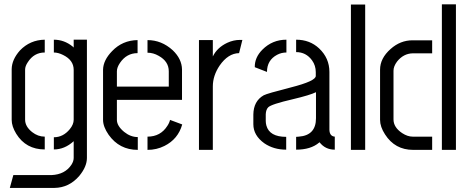

<svg xmlns="http://www.w3.org/2000/svg" viewBox="-20 -708 2213 907"><path d="M26.4 179.7 43 119.1H223.6Q287.1 116.2 317.4 70.3Q328.1 53.7 328.1 38.1V-41Q285.2 -2 234.4 -2V-59.6Q278.3 -59.6 309.6 -97.7Q328.1 -120.1 328.1 -142.6V-377.9Q328.1 -423.8 278.3 -448.2Q254.9 -460 234.4 -460V-520.5Q283.2 -520.5 323.2 -488.3Q326.2 -485.4 328.1 -483.4V-520.5H390.6V38.1Q390.6 79.1 354.5 123Q306.6 178.7 237.3 179.7ZM35.2 -141.6V-381.8Q36.1 -426.8 74.2 -469.7Q122.1 -519.5 191.4 -520.5V-460Q140.6 -460 111.3 -414.1Q98.6 -395.5 98.6 -378.9V-142.6Q98.6 -110.4 131.8 -84Q159.2 -62.5 191.4 -62.5V-2Q102.5 -2 56.6 -76.2Q35.2 -111.3 35.2 -141.6Z M466.8 -141.6V-378.9Q467.8 -423.8 509.8 -466.8Q558.6 -517.6 629.9 -518.6V-457Q578.1 -457 546.9 -411.1Q532.2 -389.6 532.2 -371.1V-298.8H777.3V-371.1Q777.3 -418 729.5 -444.3Q704.1 -459 676.8 -459V-518.6Q743.2 -518.6 795.9 -470.7Q838.9 -429.7 839.8 -379.9V-236.3H532.2V-141.6Q532.2 -113.3 566.4 -85Q596.7 -60.5 630.9 -60.5V0Q543.9 0 493.2 -71.3Q466.8 -109.4 466.8 -141.6ZM676.8 0V-62.5Q738.3 -62.5 770.5 -113.3Q780.3 -127.9 783.2 -141.6L840.8 -120.1Q821.3 -50.8 756.8 -18.6Q719.7 0 676.8 0Z M919.9 0V-518.6H985.4V-441.4Q1005.9 -483.4 1053.7 -505.9Q1083 -519.5 1114.3 -519.5H1125L1109.4 -457Q1057.6 -456.1 1017.6 -398.4Q985.4 -350.6 985.4 -299.8V0Z M1176.8 -121.1Q1176.8 -68.4 1228.5 -31.2Q1272.5 -1 1332 -1V-61.5Q1252.9 -61.5 1238.3 -115.2Q1235.4 -126 1235.4 -136.7V-168Q1236.3 -190.4 1247.1 -201.2Q1261.7 -215.8 1363.3 -239.3Q1445.3 -258.8 1472.7 -272.5V-149.4Q1472.7 -68.4 1391.6 -62.5Q1384.8 -61.5 1378.9 -61.5V-1Q1448.2 -1 1487.3 -34.2Q1488.3 -35.2 1489.3 -36.1Q1516.6 -1 1561.5 -1V-62.5Q1537.1 -64.5 1536.1 -94.7V-368.2Q1536.1 -433.6 1487.3 -479.5Q1443.4 -520.5 1378.9 -520.5V-461.9Q1425.8 -461.9 1454.1 -422.9Q1471.7 -398.4 1471.7 -367.2V-349.6Q1472.7 -325.2 1353.5 -294.9Q1242.2 -266.6 1225.6 -257.8Q1177.7 -230.5 1176.8 -167ZM1183.6 -390.6 1241.2 -368.2Q1241.2 -423.8 1289.1 -449.2Q1309.6 -460 1333 -460V-520.5Q1266.6 -520.5 1219.7 -473.6Q1182.6 -436.5 1183.6 -390.6Z M1637.7 0V-686.5H1705.1V0Z M1775.4 -141.6V-378.9Q1775.4 -432.6 1825.2 -476.6Q1871.1 -517.6 1928.7 -517.6H2021.5V-456.1H1929.7Q1885.7 -455.1 1855.5 -417Q1838.9 -394.5 1838.9 -374V-143.6Q1838.9 -106.4 1879.9 -79.1Q1905.3 -62.5 1929.7 -62.5H2021.5V0H1931.6Q1845.7 0 1798.8 -73.2Q1775.4 -109.4 1775.4 -141.6ZM2067.4 0V-687.5H2133.8V0Z"/></svg>

Font: Post No Bills Jaffna Medium
Style: Regular
Weight: 500
Designer: Kosala Senevirathne, Siva Puranthara, Lasantha Premarathna, Tharique Azeez
Foundry: Mooniak
Version: Version 1.220 ; ttfautohint (v1.6)